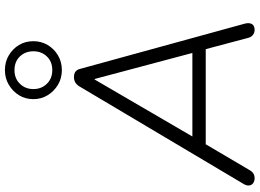

<svg xmlns="http://www.w3.org/2000/svg" viewBox="-154 -870 1031 762"><g transform="rotate(-90 361.0 -489.5)"><path d="M34 6Q23 6 15 0.5Q7 -5 5.5 -15Q4 -25 11 -37L399 -690Q406 -701 415 -706Q424 -711 436 -711Q449 -711 457 -705Q465 -699 468 -687L646 -39Q651 -23 649 -13Q647 -3 640 1.5Q633 6 623 6Q611 6 602 -1.5Q593 -9 590 -24L543 -201L570 -188H139L176 -200L67 -15Q61 -4 53 1Q45 6 34 6ZM426 -629 194 -231 171 -241H556L534 -231L428 -629ZM463 -759Q431 -759 405 -774.5Q379 -790 363.5 -815.5Q348 -841 348 -872Q348 -904 363.5 -929Q379 -954 405 -969.5Q431 -985 463 -985Q496 -985 522 -969.5Q548 -954 563 -929Q578 -904 578 -872Q578 -841 563 -815.5Q548 -790 522 -774.5Q496 -759 463 -759ZM463 -797Q497 -797 517.5 -818.5Q538 -840 538 -872Q538 -904 517.5 -925.5Q497 -947 463 -947Q430 -947 409 -925.5Q388 -904 388 -872Q388 -840 409 -818.5Q430 -797 463 -797Z"/></g></svg>

Font: Nunito ExtraLight Light
Style: Italic
Weight: 300
Italic angle: -9°
Version: Version 3.602